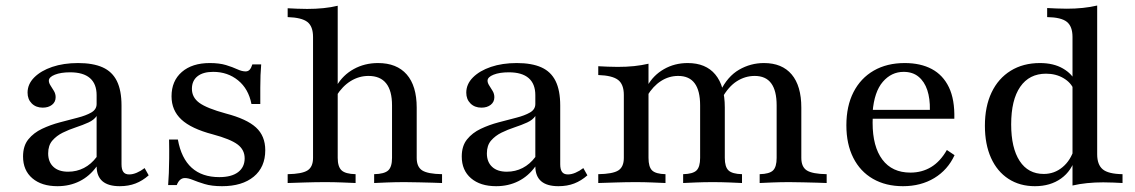

<svg xmlns="http://www.w3.org/2000/svg" viewBox="-20 -652 4043 684"><path d="M184.7 11.3Q128.2 11.3 95.2 -16.9Q62.1 -45.2 62.1 -94.4Q62.1 -132.3 81 -155.6Q100 -179 129.8 -193.1Q159.7 -207.3 193.1 -216.1Q226.6 -225 256.5 -232.7Q286.3 -240.3 305.2 -251.2Q324.2 -262.1 324.2 -281.5V-312.9Q324.2 -353.2 300.4 -373.8Q276.6 -394.4 229.8 -394.4Q196.8 -394.4 175.4 -385.9Q154 -377.4 154 -364.5Q154 -356.5 160.1 -347.2Q166.1 -337.9 172.2 -327.8Q178.2 -317.7 178.2 -305.6Q178.2 -288.7 165.3 -278.6Q152.4 -268.5 132.3 -268.5Q108.1 -268.5 93.1 -283.5Q78.2 -298.4 78.2 -321.8Q78.2 -352.4 102 -376.2Q125.8 -400 166.1 -413.7Q206.5 -427.4 258.1 -427.4Q311.3 -427.4 345.6 -412.1Q379.8 -396.8 396.4 -363.3Q412.9 -329.8 412.9 -275.8V-66.9Q412.9 -48.4 419.4 -39.5Q425.8 -30.6 440.3 -30.6Q453.2 -30.6 467.3 -36.7Q481.5 -42.7 495.2 -53.2L509.7 -27.4Q487.9 -8.1 462.9 1.6Q437.9 11.3 406.5 11.3Q325 11.3 324.2 -58.9Q299.2 -24.2 263.7 -6.5Q228.2 11.3 184.7 11.3ZM222.6 -40.3Q253.2 -40.3 279 -53.6Q304.8 -66.9 324.2 -92.7V-238.7Q315.3 -225 295.2 -215.7Q275 -206.5 250.4 -198.4Q225.8 -190.3 203.6 -179.4Q181.5 -168.5 166.5 -151.2Q151.6 -133.9 151.6 -105.6Q151.6 -75 170.2 -57.7Q188.7 -40.3 222.6 -40.3Z M771 11.3Q733.9 11.3 708.9 3.6Q683.9 -4 667.3 -10.9Q650.8 -17.7 638.7 -17.7Q619.4 -17.7 609.7 7.3H579Q580.6 -12.9 581.5 -35.5Q582.3 -58.1 582.7 -87.5Q583.1 -116.9 582.3 -154.8H613.7Q625.8 -87.9 662.9 -54.4Q700 -21 761.3 -21Q804.8 -21 828.2 -38.7Q851.6 -56.5 851.6 -87.9Q851.6 -118.5 826.2 -137.5Q800.8 -156.5 737.9 -173.4Q661.3 -193.5 626.2 -226.2Q591.1 -258.9 591.1 -308.9Q591.1 -363.7 627.8 -395.6Q664.5 -427.4 727.4 -427.4Q761.3 -427.4 785.1 -420.2Q808.9 -412.9 825.4 -405.2Q841.9 -397.6 854.8 -397.6Q863.7 -397.6 869.4 -403.6Q875 -409.7 879 -422.6H910.5Q908.9 -404 908.1 -384.3Q907.3 -364.5 907.3 -339.9Q907.3 -315.3 907.3 -281.5H875.8Q865.3 -335.5 828.2 -365.7Q791.1 -396 739.5 -396Q703.2 -396 683.5 -380.2Q663.7 -364.5 663.7 -335.5Q663.7 -304.8 690.3 -285.5Q716.9 -266.1 784.7 -247.6Q858.9 -228.2 891.9 -198Q925 -167.7 925 -116.9Q925 -56.5 883.9 -22.6Q842.7 11.3 771 11.3Z M1312.9 0V-31.5Q1349.2 -32.3 1362.9 -44.8Q1376.6 -57.3 1376.6 -89.5V-276.6Q1376.6 -329 1355.6 -355.2Q1334.7 -381.5 1292.7 -381.5Q1258.9 -381.5 1229.4 -363.3Q1200 -345.2 1178.2 -310.5L1179 -346Q1201.6 -384.7 1240.3 -406Q1279 -427.4 1326.6 -427.4Q1393.5 -427.4 1429 -386.7Q1464.5 -346 1464.5 -268.5V-89.5Q1464.5 -57.3 1484.3 -44.8Q1504 -32.3 1554.8 -31.5V0Q1542.7 -0.8 1520.6 -1.2Q1498.4 -1.6 1472.6 -2.4Q1446.8 -3.2 1421.8 -3.2Q1389.5 -3.2 1358.9 -2Q1328.2 -0.8 1312.9 0ZM1004.8 0V-31.5Q1055.6 -32.3 1075.4 -44.8Q1095.2 -57.3 1095.2 -89.5V-520.2Q1095.2 -558.1 1075 -573.8Q1054.8 -589.5 1004.8 -591.1V-622.6Q1021 -621.8 1038.3 -621Q1055.6 -620.2 1074.2 -620.2Q1104.8 -620.2 1132.3 -623Q1159.7 -625.8 1183.1 -631.5V-89.5Q1183.1 -58.1 1196.8 -45.2Q1210.5 -32.3 1246.8 -31.5V0Q1228.2 -0.8 1198.8 -2Q1169.4 -3.2 1138.7 -3.2Q1104.8 -3.2 1067.3 -2Q1029.8 -0.8 1004.8 0Z M1747.6 11.3Q1691.1 11.3 1658.1 -16.9Q1625 -45.2 1625 -94.4Q1625 -132.3 1644 -155.6Q1662.9 -179 1692.7 -193.1Q1722.6 -207.3 1756 -216.1Q1789.5 -225 1819.4 -232.7Q1849.2 -240.3 1868.1 -251.2Q1887.1 -262.1 1887.1 -281.5V-312.9Q1887.1 -353.2 1863.3 -373.8Q1839.5 -394.4 1792.7 -394.4Q1759.7 -394.4 1738.3 -385.9Q1716.9 -377.4 1716.9 -364.5Q1716.9 -356.5 1723 -347.2Q1729 -337.9 1735.1 -327.8Q1741.1 -317.7 1741.1 -305.6Q1741.1 -288.7 1728.2 -278.6Q1715.3 -268.5 1695.2 -268.5Q1671 -268.5 1656 -283.5Q1641.1 -298.4 1641.1 -321.8Q1641.1 -352.4 1664.9 -376.2Q1688.7 -400 1729 -413.7Q1769.4 -427.4 1821 -427.4Q1874.2 -427.4 1908.5 -412.1Q1942.7 -396.8 1959.3 -363.3Q1975.8 -329.8 1975.8 -275.8V-66.9Q1975.8 -48.4 1982.3 -39.5Q1988.7 -30.6 2003.2 -30.6Q2016.1 -30.6 2030.2 -36.7Q2044.4 -42.7 2058.1 -53.2L2072.6 -27.4Q2050.8 -8.1 2025.8 1.6Q2000.8 11.3 1969.4 11.3Q1887.9 11.3 1887.1 -58.9Q1862.1 -24.2 1826.6 -6.5Q1791.1 11.3 1747.6 11.3ZM1785.5 -40.3Q1816.1 -40.3 1841.9 -53.6Q1867.7 -66.9 1887.1 -92.7V-238.7Q1878.2 -225 1858.1 -215.7Q1837.9 -206.5 1813.3 -198.4Q1788.7 -190.3 1766.5 -179.4Q1744.4 -168.5 1729.4 -151.2Q1714.5 -133.9 1714.5 -105.6Q1714.5 -75 1733.1 -57.7Q1751.6 -40.3 1785.5 -40.3Z M2686.3 0V-31.5Q2721 -32.3 2733.9 -44.8Q2746.8 -57.3 2746.8 -89.5V-276.6Q2746.8 -329 2727.4 -355.2Q2708.1 -381.5 2668.5 -381.5Q2634.7 -381.5 2604.8 -362.5Q2575 -343.5 2551.6 -301.6L2546 -326.6Q2571.8 -379.8 2612.9 -403.6Q2654 -427.4 2701.6 -427.4Q2766.1 -427.4 2800.4 -386.7Q2834.7 -346 2834.7 -268.5V-89.5Q2834.7 -57.3 2854.4 -44.8Q2874.2 -32.3 2925 -31.5V0Q2912.9 -0.8 2890.7 -1.2Q2868.5 -1.6 2842.7 -2.4Q2816.9 -3.2 2791.9 -3.2Q2761.3 -3.2 2731.5 -2Q2701.6 -0.8 2686.3 0ZM2111.3 0V-31.5Q2162.9 -32.3 2182.7 -44.8Q2202.4 -57.3 2202.4 -89.5V-313.7Q2202.4 -351.6 2181.9 -367.3Q2161.3 -383.1 2111.3 -384.7V-416.1Q2127.4 -415.3 2144.8 -414.5Q2162.1 -413.7 2180.6 -413.7Q2212.1 -413.7 2239.1 -416.5Q2266.1 -419.4 2290.3 -425V-89.5Q2290.3 -57.3 2303.2 -44.8Q2316.1 -32.3 2350.8 -31.5V0Q2330.6 -0.8 2302.8 -2Q2275 -3.2 2245.2 -3.2Q2211.3 -3.2 2175 -2Q2138.7 -0.8 2111.3 0ZM2413.7 0V-31.5Q2448.4 -32.3 2461.3 -44.8Q2474.2 -57.3 2474.2 -89.5V-276.6Q2474.2 -329 2454.8 -355.2Q2435.5 -381.5 2396 -381.5Q2362.9 -381.5 2334.7 -363.3Q2306.5 -345.2 2285.5 -310.5L2286.3 -346Q2307.3 -383.9 2345.2 -405.6Q2383.1 -427.4 2429.8 -427.4Q2494.4 -427.4 2528.2 -386.7Q2562.1 -346 2562.1 -269.4V-89.5Q2562.1 -57.3 2575.4 -44.8Q2588.7 -32.3 2623.4 -31.5V0Q2608.9 -0.8 2578.6 -2Q2548.4 -3.2 2519.4 -3.2Q2488.7 -3.2 2458.9 -2Q2429 -0.8 2413.7 0Z M3196.8 11.3Q3135.5 11.3 3089.9 -14.9Q3044.4 -41.1 3019.8 -89.9Q2995.2 -138.7 2995.2 -205.6Q2995.2 -274.2 3020.6 -323.8Q3046 -373.4 3092.7 -400.4Q3139.5 -427.4 3203.2 -427.4Q3259.7 -427.4 3299.6 -406Q3339.5 -384.7 3360.5 -341.1Q3381.5 -297.6 3379.8 -229H3054.8L3053.2 -260.5H3292.7Q3293.5 -300.8 3283.5 -331Q3273.4 -361.3 3252.4 -378.6Q3231.5 -396 3199.2 -396Q3155.6 -396 3125 -360.5Q3094.4 -325 3088.7 -253.2L3090.3 -250.8Q3089.5 -242.7 3089.1 -233.9Q3088.7 -225 3088.7 -214.5Q3088.7 -129.8 3123.4 -83.5Q3158.1 -37.1 3223.4 -37.1Q3264.5 -37.1 3297.2 -56.9Q3329.8 -76.6 3353.2 -117.7L3380.6 -99.2Q3356.5 -46.8 3308.5 -17.7Q3260.5 11.3 3196.8 11.3Z M3800.8 8.9V-520.2Q3800.8 -558.1 3780.6 -574.2Q3760.5 -590.3 3710.5 -591.1V-623.4Q3726.6 -622.6 3744 -621.8Q3761.3 -621 3780.6 -621Q3810.5 -621 3837.5 -623.8Q3864.5 -626.6 3888.7 -632.3V-102.4Q3888.7 -65.3 3908.5 -48.8Q3928.2 -32.3 3979 -31.5V0Q3963.7 -0.8 3946.4 -1.6Q3929 -2.4 3910.5 -2.4Q3880.6 -2.4 3852.8 0.4Q3825 3.2 3800.8 8.9ZM3666.9 11.3Q3612.9 11.3 3572.6 -14.9Q3532.3 -41.1 3510.5 -89.5Q3488.7 -137.9 3488.7 -204Q3488.7 -272.6 3512.5 -322.6Q3536.3 -372.6 3580.6 -400Q3625 -427.4 3684.7 -427.4Q3733.1 -427.4 3766.5 -408.1Q3800 -388.7 3812.1 -359.7L3805.6 -332.3Q3796 -357.3 3769 -373.4Q3741.9 -389.5 3706.5 -389.5Q3646.8 -389.5 3614.5 -342.7Q3582.3 -296 3582.3 -208.9Q3582.3 -125 3612.5 -78.6Q3642.7 -32.3 3698.4 -32.3Q3736.3 -32.3 3765.3 -56.5Q3794.4 -80.6 3807.3 -123.4L3812.1 -93.5Q3798.4 -43.5 3760.1 -16.1Q3721.8 11.3 3666.9 11.3Z"/></svg>

Font: Playfair 12pt Medium
Style: Regular
Weight: 500
Designer: Claus Eggers Sørensen
Foundry: Claus Eggers Sørensen
Version: Version 2.000;gftools[0.9.28]